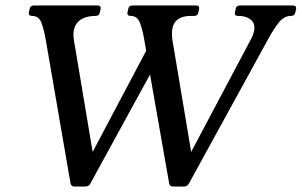

<svg xmlns="http://www.w3.org/2000/svg" viewBox="-20 -680 1100 700"><path d="M250.2 0Q240.2 0 237.2 -11L146 -539.5Q139.8 -574.2 130.5 -598.1Q121.2 -622 97 -622Q83 -622 85.2 -635L88 -647Q90 -660 104 -660H335.8Q348.8 -660 346.8 -647L344 -635Q341.8 -622 328.8 -622Q300 -622 280.5 -612Q261 -602 252.9 -582.5Q244.8 -563 249.5 -533.5L317.8 -126.2L513 -495L505.2 -539.5Q499 -574.2 489.6 -598.1Q480.2 -622 456.2 -622Q442.5 -622 444.8 -635L447.5 -647Q449.5 -660 463.2 -660H695Q708 -660 706 -647L703.2 -635Q701 -622 688 -622H676.2Q636.5 -622 619.5 -600.9Q602.5 -579.8 608.5 -534.8L677 -126.2L896.2 -539.5Q916.2 -579.5 901 -600.8Q885.8 -622 847.2 -622Q834.2 -622 836.5 -635L839.2 -647Q841.2 -660 854.2 -660H1047.8Q1061.5 -660 1059.5 -647L1056.8 -635Q1054.5 -622 1040.8 -622Q1015.5 -622 996.2 -597.5Q977 -573 958.8 -539.5L668.8 -11Q662.2 0 651.8 0H609.8Q599.2 0 596.8 -11L527 -408.5L309.5 -11Q303 0 292.5 0Z"/></svg>

Font: Young Serif Light
Style: Italic
Weight: 300
Italic angle: -10.979°
Designer: Bastien Sozeau
Foundry: NBR — Bastien Sozeau
Version: Version 5.001